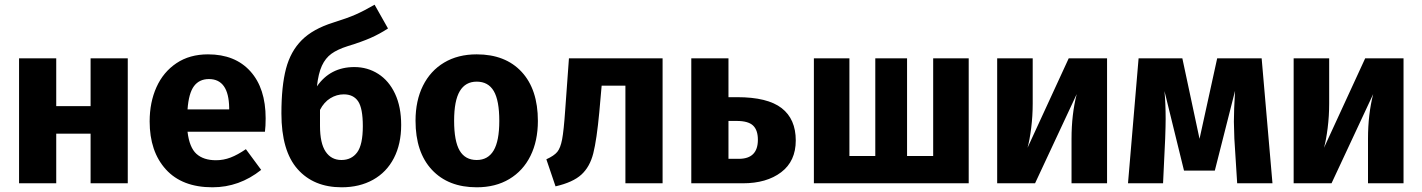

<svg xmlns="http://www.w3.org/2000/svg" viewBox="-20 -779 6045 816"><path d="M365 -211H219V0H61V-531H219V-328H365V-531H523V0H365Z M1106 -219H777Q785 -152 815 -125Q845 -98 898 -98Q930 -98 960 -109.5Q990 -121 1025 -145L1090 -57Q997 17 883 17Q754 17 685 -59Q616 -135 616 -263Q616 -344 645 -408.5Q674 -473 730 -510.5Q786 -548 864 -548Q979 -548 1044 -476Q1109 -404 1109 -276Q1109 -243 1106 -219ZM954 -321Q952 -443 868 -443Q827 -443 804.5 -413Q782 -383 777 -314H954Z M1685 -248Q1685 -167 1654 -107Q1623 -47 1565.5 -15Q1508 17 1432 17Q1313 17 1244.5 -60.5Q1176 -138 1176 -297Q1176 -413 1195.5 -487Q1215 -561 1262.5 -608.5Q1310 -656 1396 -683Q1457 -702 1492 -717.5Q1527 -733 1572 -759L1629 -658Q1594 -635 1555.5 -618Q1517 -601 1458 -583Q1414 -569 1388.5 -550.5Q1363 -532 1348 -499.5Q1333 -467 1327 -412Q1384 -494 1486 -494Q1542 -494 1587.5 -465Q1633 -436 1659 -380.5Q1685 -325 1685 -248ZM1522 -243Q1522 -319 1502 -348.5Q1482 -378 1441 -378Q1411 -378 1384 -361.5Q1357 -345 1340 -312V-244Q1340 -170 1364 -134.5Q1388 -99 1431 -99Q1474 -99 1498 -131.5Q1522 -164 1522 -243Z M2266 -265Q2266 -180 2234.5 -116.5Q2203 -53 2144.5 -18Q2086 17 2006 17Q1885 17 1815.5 -57.5Q1746 -132 1746 -266Q1746 -351 1777.5 -414.5Q1809 -478 1867.5 -513Q1926 -548 2006 -548Q2128 -548 2197 -473.5Q2266 -399 2266 -265ZM1910 -266Q1910 -179 1933.5 -139Q1957 -99 2006 -99Q2054 -99 2078 -139.5Q2102 -180 2102 -265Q2102 -352 2078.5 -392Q2055 -432 2006 -432Q1958 -432 1934 -391.5Q1910 -351 1910 -266Z M2796 -531V0H2638V-415H2537L2527 -302Q2516 -185 2501.5 -127.5Q2487 -70 2451 -37Q2415 -4 2341 13L2302 -102Q2335 -117 2348.5 -133.5Q2362 -150 2369 -186.5Q2376 -223 2382 -310L2398 -531Z M3362 -182Q3362 -94 3300 -47Q3238 0 3137 0H2918V-531H3076V-366H3113Q3242 -366 3302 -319.5Q3362 -273 3362 -182ZM3201 -185Q3201 -226 3180.5 -245.5Q3160 -265 3111 -265H3076V-104H3120Q3201 -104 3201 -185Z M4097 0H3439V-531H3590V-116H3700V-531H3835V-116H3946V-531H4097Z M4685 0H4534V-189Q4534 -293 4556 -379L4379 0H4218V-531H4369V-339Q4369 -286 4362.5 -234.5Q4356 -183 4347 -151L4522 -531H4685Z M5388 0H5238L5226 -190Q5224 -240 5224 -262Q5224 -311 5229 -393L5143 -54H5012L4929 -392Q4934 -340 4934 -273Q4934 -246 4932 -190L4923 0H4774L4819 -531H5005L5078 -189L5153 -531H5342Z M5945 0H5794V-189Q5794 -293 5816 -379L5639 0H5478V-531H5629V-339Q5629 -286 5622.5 -234.5Q5616 -183 5607 -151L5782 -531H5945Z"/></svg>

Font: FiraGOUPP
Style: Bold
Weight: 700
Designer: bBox Type
Foundry: bBox Type GmbH
Version: Version 1.001